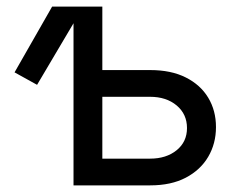

<svg xmlns="http://www.w3.org/2000/svg" viewBox="-20 -559 719 579"><path d="M91.8 -303.2 23.9 -340.8 137.2 -539.1H231.4ZM275.4 -347.7H433.1Q496.1 -347.7 540.3 -325.4Q584.5 -303.2 607.9 -264.4Q631.3 -225.6 631.3 -175.8Q631.3 -126 607.9 -86.2Q584.5 -46.4 540.3 -23.2Q496.1 0 433.1 0H201.7V-539.1H288.6V-80.6H432.6Q481.4 -80.6 512.7 -106Q543.9 -131.3 543.9 -172.9Q543.9 -214.8 512.7 -241Q481.4 -267.1 432.6 -267.1H275.4Z"/></svg>

Font: Inter 18pt
Style: Regular
Weight: 400
Designer: Rasmus Andersson
Foundry: rsms
Version: Version 4.001;git-66647c0bb